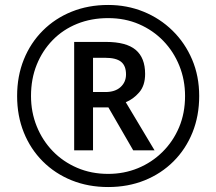

<svg xmlns="http://www.w3.org/2000/svg" viewBox="-20 -744 872 774"><path d="M279 -138V-575H407Q489 -575 527 -543Q565 -511 565 -446Q565 -399 541 -371.5Q517 -344 487 -332L603 -138H517L417 -311H355V-138ZM405 -373Q444 -373 466 -393Q488 -413 488 -444Q488 -479 468 -495Q448 -511 404 -511H355V-373ZM416 10Q336 10 269 -17Q202 -44 152.5 -93.5Q103 -143 76 -210Q49 -277 49 -357Q49 -437 76 -504Q103 -571 152.5 -620.5Q202 -670 269 -697Q336 -724 416 -724Q492 -724 558.5 -697Q625 -670 675.5 -620.5Q726 -571 754.5 -504Q783 -437 783 -357Q783 -277 756 -210Q729 -143 679.5 -93.5Q630 -44 563 -17Q496 10 416 10ZM416 -43Q480 -43 536 -66Q592 -89 635 -131.5Q678 -174 702 -231Q726 -288 726 -357Q726 -422 703 -479Q680 -536 638.5 -579Q597 -622 540.5 -646.5Q484 -671 416 -671Q348 -671 291 -648Q234 -625 192.5 -582.5Q151 -540 128 -483Q105 -426 105 -357Q105 -292 128 -235Q151 -178 192.5 -135Q234 -92 291 -67.5Q348 -43 416 -43Z"/></svg>

Font: Noto Sans Gurmukhi
Style: Regular
Weight: 400
Designer: Jelle Bosma - Monotype Design Team
Foundry: Monotype Imaging Inc.
Version: Version 2.003